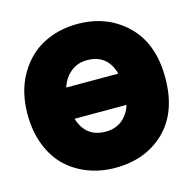

<svg xmlns="http://www.w3.org/2000/svg" viewBox="-112 -852 1015 1010"><g transform="rotate(-15 395.0 -347.5)"><path d="M770 -347Q770 -160 665.5 -58Q561 44 395 44Q317 44 249 18.5Q181 -7 130 -55Q79 -103 49.5 -178Q20 -253 20 -347Q20 -471 72.5 -561.5Q125 -652 209 -695.5Q293 -739 395 -739Q557 -739 663.5 -636Q770 -533 770 -347ZM395 -153Q447 -153 483.5 -181.5Q520 -210 536 -261H253Q286 -153 395 -153ZM395 -542Q344 -542 307 -512Q270 -482 253 -431H537Q506 -542 395 -542Z"/></g></svg>

Font: Repo
Style: ExtraBlack
Weight: 1000
Designer: Stefan Peev
Foundry: Context Ltd
Version: Version 001.000